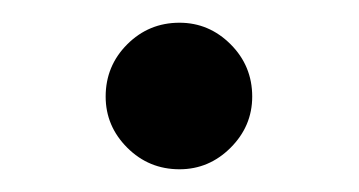

<svg xmlns="http://www.w3.org/2000/svg" viewBox="-20 -390 316 169"><path d="M138 -241Q111 -241 92 -260Q73 -279 73 -305Q73 -332 92 -351Q111 -370 138 -370Q164 -370 183 -351Q202 -332 202 -305Q202 -279 183 -260Q164 -241 138 -241Z"/></svg>

Font: Lisu Bosa ExtraLight
Style: Regular
Weight: 200
Designer: David Morse, Annie Olsen, Victor Gaultney, Frank Grießhammer (Latin)
Foundry: SIL International
Version: Version 2.000